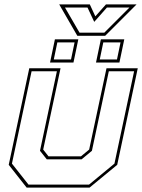

<svg xmlns="http://www.w3.org/2000/svg" viewBox="-20 -849 644 869"><path d="M100.5 0 19.5 -103 112.5 -540H254L175.5 -172L199.5 -141.5H346.5L383.5 -172L462 -540H603.5L510.5 -103L385.5 0ZM109 -13.5H383L498 -108.5L587 -526.5H472.5L396 -166.5L349.5 -128H191.5L161 -166.5L237.5 -526.5H123L34 -108.5ZM414.5 -566 436.5 -671H542.5L520.5 -566ZM206.5 -566 228.5 -671H334.5L312.5 -566ZM223.5 -580H301.5L317.5 -657H239.5ZM431.5 -580H509.5L525.5 -657H447.5ZM330 -687 248 -829H386.5L411.5 -775L459.5 -829H598L456 -687ZM340 -701H452L566 -815H464L406.5 -750L376 -815H274Z"/></svg>

Font: Tourney Thin
Style: Italic
Weight: 100
Italic angle: -12°
Designer: Tyler Finck
Foundry: Etcetera Type Co
Version: Version 1.015